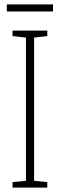

<svg xmlns="http://www.w3.org/2000/svg" viewBox="-20 -853 272 873"><path d="M221 -833H11V-801H221ZM195 0V-25L135 -31V-682L195 -689V-714H37V-689L98 -682V-31L37 -25V0Z"/></svg>

Font: Noto Sans Thai Looped ExtraCondensed ExtraLight
Style: Regular
Weight: 200
Width: 2
Designer: Sasikarn Vongin, Ben Mitchell
Foundry: The Fontpad Ltd
Version: Version 1.001